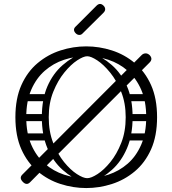

<svg xmlns="http://www.w3.org/2000/svg" viewBox="-20 -945 874 973"><path d="M721 -351Q721 -432 695.5 -490.5Q670 -549 627 -586.5Q584 -624 529.5 -642Q475 -660 417 -660Q359 -660 304.5 -642Q250 -624 207 -586.5Q164 -549 138.5 -490.5Q113 -432 113 -351Q113 -270 138.5 -211.5Q164 -153 207 -115.5Q250 -78 304.5 -60Q359 -42 417 -42Q475 -42 529.5 -60Q584 -78 627 -115.5Q670 -153 695.5 -211.5Q721 -270 721 -351ZM58 -351Q58 -446 88.5 -514Q119 -582 171 -625.5Q223 -669 287 -689.5Q351 -710 417 -710Q483 -710 547 -689.5Q611 -669 663 -625.5Q715 -582 745.5 -514Q776 -446 776 -351Q776 -256 745.5 -188Q715 -120 663 -76.5Q611 -33 547 -12.5Q483 8 417 8Q351 8 287 -12.5Q223 -33 171 -76.5Q119 -120 88.5 -188Q58 -256 58 -351ZM222 -252Q222 -243 217 -238Q212 -233 205 -233H110Q94 -233 94 -252Q94 -269 111 -269H205Q222 -269 222 -252ZM220 -451Q220 -442 215 -437Q210 -432 203 -432H108Q92 -432 92 -451Q92 -468 109 -468H203Q220 -468 220 -451ZM214 -350Q214 -341 209 -336Q204 -331 197 -331H102Q86 -331 86 -350Q86 -367 103 -367H197Q214 -367 214 -350ZM613 -252Q613 -269 630 -269H724Q741 -269 741 -252Q741 -233 725 -233H630Q623 -233 618 -238Q613 -243 613 -252ZM615 -451Q615 -468 632 -468H726Q743 -468 743 -451Q743 -432 727 -432H632Q625 -432 620 -437Q615 -442 615 -451ZM621 -350Q621 -367 638 -367H732Q749 -367 749 -350Q749 -331 733 -331H638Q631 -331 626 -336Q621 -341 621 -350ZM439 -18 422 -42Q442 -42 474.5 -63Q507 -84 539.5 -124Q572 -164 594.5 -221Q617 -278 617 -351Q617 -423 594 -480Q571 -537 538 -577.5Q505 -618 473 -639Q441 -660 422 -660L438 -680Q498 -658 546.5 -615.5Q595 -573 623.5 -508Q652 -443 652 -351Q652 -260 623.5 -193.5Q595 -127 547 -84Q499 -41 439 -18ZM405 -18Q346 -41 297.5 -84Q249 -127 220.5 -193.5Q192 -260 192 -351Q192 -443 220.5 -508Q249 -573 298 -615.5Q347 -658 406 -680L422 -660Q403 -660 371 -639Q339 -618 306 -577.5Q273 -537 250 -480Q227 -423 227 -351Q227 -278 249.5 -221Q272 -164 304.5 -124Q337 -84 369.5 -63Q402 -42 422 -42ZM738 -666Q757 -646 737 -627Q691 -581 630.5 -520.5Q570 -460 502.5 -392.5Q435 -325 367.5 -257.5Q300 -190 239 -129Q178 -68 132 -21Q115 -4 96 -23Q76 -43 93 -60L698 -666Q706 -674 717 -674.5Q728 -675 738 -666ZM397 -774Q391 -768 382 -768Q372 -768 364 -776Q355 -785 355 -794Q355 -802 362 -809L469 -916Q478 -925 487 -925Q496 -925 505 -916Q513 -908 513 -898Q513 -889 504 -880Z"/></svg>

Font: Agu Display
Style: Regular
Weight: 400
Designer: Oluwaseun Badejo
Version: Version 1.103